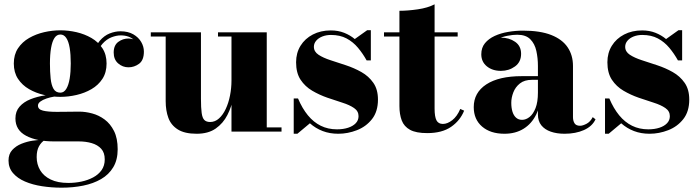

<svg xmlns="http://www.w3.org/2000/svg" viewBox="-20 -610 3244 890"><path d="M265.5 260Q219 260 175 253.2Q131 246.5 96 231.5Q61 216.5 40.2 192.2Q19.5 168 19.5 134Q19.5 104 36.8 85.2Q54 66.5 79.8 56.2Q105.5 46 131.2 42.2Q157 38.5 174 38.5H188.5Q171.5 48.5 160.8 68Q150 87.5 150 118Q150 151.5 166 178.8Q182 206 214.8 222Q247.5 238 297 238Q327.5 238 357.2 231.8Q387 225.5 411.5 212.5Q436 199.5 450.8 178.8Q465.5 158 465.5 129Q465.5 97.5 449 79.5Q432.5 61.5 405.2 53.5Q378 45.5 345.5 45.5Q335 45.5 311.8 45.5Q288.5 45.5 265.2 45.5Q242 45.5 231 45.5Q150 45.5 100.8 19.2Q51.5 -7 51.5 -61Q51.5 -94 70.8 -115.8Q90 -137.5 121.2 -150Q152.5 -162.5 189.5 -168Q226.5 -173.5 262 -173.5L261 -165Q247.5 -165 229.8 -162Q212 -159 195 -153.2Q178 -147.5 167 -139.2Q156 -131 156 -120.5Q156 -103 179 -97.2Q202 -91.5 243 -91.5Q260.5 -91.5 279.2 -91.8Q298 -92 316 -92.2Q334 -92.5 348 -92.5Q376 -92.5 407 -84.2Q438 -76 464.8 -56.2Q491.5 -36.5 508.5 -2.8Q525.5 31 525.5 82Q525.5 131 505 165.2Q484.5 199.5 448.5 220.2Q412.5 241 365.5 250.5Q318.5 260 265.5 260ZM260 -161Q222.5 -161 184.5 -169.8Q146.5 -178.5 114.8 -196.8Q83 -215 63.5 -244.5Q44 -274 44 -315.5Q44 -357 63.5 -386.2Q83 -415.5 114.8 -433.8Q146.5 -452 184.5 -460.8Q222.5 -469.5 260 -469.5Q297 -469.5 334.8 -460.8Q372.5 -452 404 -433.8Q435.5 -415.5 454.8 -386.2Q474 -357 474 -315.5Q474 -274 454.8 -244.5Q435.5 -215 404 -196.8Q372.5 -178.5 334.8 -169.8Q297 -161 260 -161ZM260 -180.5Q276.5 -180.5 287.2 -198Q298 -215.5 303 -246Q308 -276.5 308 -315.5Q308 -358 303 -388Q298 -418 287.2 -434Q276.5 -450 260 -450Q243 -450 232.5 -434Q222 -418 216.8 -388Q211.5 -358 211.5 -315.5Q211.5 -276.5 214.8 -246Q218 -215.5 228.2 -198Q238.5 -180.5 260 -180.5ZM575.5 -298Q548.5 -298 527.8 -316Q507 -334 507 -366.5Q507 -400 528.2 -415.8Q549.5 -431.5 575.5 -431.5Q599.5 -431.5 622.8 -415.8Q646 -400 646 -371H626.5Q626.5 -401.5 602.5 -423.8Q578.5 -446 539.5 -446Q520 -446 497 -437.2Q474 -428.5 454.2 -406.2Q434.5 -384 424.5 -343.5L411 -353.5Q421 -396 442 -420.5Q463 -445 488.5 -455Q514 -465 538 -465Q573.5 -465 597.8 -451Q622 -437 634.5 -415.5Q647 -394 647 -371Q647 -331 624.8 -314.5Q602.5 -298 575.5 -298Z M891.5 10Q836 10 804.5 -9.8Q773 -29.5 760.5 -63.5Q748 -97.5 748 -141V-440.5H679V-460H911.5V-152Q911.5 -110 914.8 -86.5Q918 -63 927.2 -53.8Q936.5 -44.5 954 -44.5Q977 -44.5 995.2 -61Q1013.5 -77.5 1026.5 -105.2Q1039.5 -133 1046.2 -167.2Q1053 -201.5 1053 -237L1069 -237.5Q1069 -200.5 1061.2 -157.8Q1053.5 -115 1034 -76.8Q1014.5 -38.5 980 -14.2Q945.5 10 891.5 10ZM1053 0V-440.5H990.5V-460H1216.5V-19.5H1285V0Z M1341.5 10V-153.5H1361.5Q1381 -107.5 1407.2 -75.5Q1433.5 -43.5 1467 -27Q1500.5 -10.5 1542 -10.5Q1571.5 -10.5 1594 -18Q1616.5 -25.5 1629.2 -39Q1642 -52.5 1642 -71.5Q1642 -95 1621.2 -109.2Q1600.5 -123.5 1567.2 -134Q1534 -144.5 1497.2 -157.2Q1460.5 -170 1427.2 -189.5Q1394 -209 1373.2 -240.5Q1352.5 -272 1352.5 -321.5Q1352.5 -364.5 1373 -397.8Q1393.5 -431 1430 -450Q1466.5 -469 1513.5 -469Q1547.5 -469 1575.2 -458Q1603 -447 1624.5 -429L1682 -470H1699V-330H1679.5Q1662 -361.5 1639.5 -388.5Q1617 -415.5 1586.5 -431.8Q1556 -448 1514 -448Q1492.5 -448 1474.5 -441Q1456.5 -434 1445.8 -421.5Q1435 -409 1435 -393Q1435 -370.5 1456.5 -356.2Q1478 -342 1511.8 -331Q1545.5 -320 1583.5 -307.5Q1621.5 -295 1655.2 -276Q1689 -257 1710.5 -226.2Q1732 -195.5 1732 -148.5Q1732 -93 1704.5 -58Q1677 -23 1634.5 -6.5Q1592 10 1548 10Q1508.5 10 1475.8 -2.5Q1443 -15 1416.5 -38.5L1358.5 10Z M1960.5 7Q1908.5 7 1880.8 -8.2Q1853 -23.5 1842.2 -51.8Q1831.5 -80 1831.5 -118.5V-560Q1870.5 -560 1916.8 -566.8Q1963 -573.5 1994.5 -590V-106.5Q1994.5 -69 2003.2 -52.2Q2012 -35.5 2033 -35.5Q2054 -35.5 2076.5 -53Q2099 -70.5 2113.5 -105L2131.5 -97Q2113 -51 2071 -22Q2029 7 1960.5 7ZM1760 -440.5V-460H2101.5V-440.5Z M2597 10Q2560.5 10 2532.8 0.2Q2505 -9.5 2489.2 -29.2Q2473.5 -49 2473.5 -79.5V-304.5Q2473.5 -340.5 2466.2 -373.8Q2459 -407 2438.2 -428Q2417.5 -449 2377.5 -449Q2357 -449 2332.5 -444.2Q2308 -439.5 2286 -429Q2264 -418.5 2249.8 -401.2Q2235.5 -384 2235.5 -358.5H2212Q2212 -392.5 2238.8 -414Q2265.5 -435.5 2302 -435.5Q2340 -435.5 2367.8 -416.2Q2395.5 -397 2395.5 -360.5Q2395.5 -322.5 2367.2 -302Q2339 -281.5 2302 -281.5Q2262.5 -281.5 2236.8 -302.5Q2211 -323.5 2211 -358.5Q2211 -389 2228 -409.8Q2245 -430.5 2273.2 -443.5Q2301.5 -456.5 2335.8 -462.2Q2370 -468 2404 -468Q2484 -468 2535.2 -447.8Q2586.5 -427.5 2611.2 -390.8Q2636 -354 2636 -304.5V-67Q2636 -50 2643.2 -38.5Q2650.5 -27 2669 -27Q2681 -27 2698.8 -36.2Q2716.5 -45.5 2727.5 -67L2740.5 -57Q2725.5 -24.5 2687 -7.2Q2648.5 10 2597 10ZM2318.5 10Q2253.5 10 2214.8 -23.2Q2176 -56.5 2176 -113.5Q2176 -180.5 2234.2 -218.8Q2292.5 -257 2399 -257H2520V-240H2446Q2411 -240 2390 -223.2Q2369 -206.5 2359.5 -181.8Q2350 -157 2350 -133.5Q2350 -110 2355.5 -92.2Q2361 -74.5 2372.2 -64.5Q2383.5 -54.5 2400 -54.5Q2418 -54.5 2434.8 -67.8Q2451.5 -81 2462.5 -109Q2473.5 -137 2473.5 -181H2486.5Q2486.5 -122 2465.5 -79.2Q2444.5 -36.5 2407 -13.2Q2369.5 10 2318.5 10Z M2784.5 10V-153.5H2804.5Q2824 -107.5 2850.2 -75.5Q2876.5 -43.5 2910 -27Q2943.5 -10.5 2985 -10.5Q3014.5 -10.5 3037 -18Q3059.5 -25.5 3072.2 -39Q3085 -52.5 3085 -71.5Q3085 -95 3064.2 -109.2Q3043.5 -123.5 3010.2 -134Q2977 -144.5 2940.2 -157.2Q2903.5 -170 2870.2 -189.5Q2837 -209 2816.2 -240.5Q2795.5 -272 2795.5 -321.5Q2795.5 -364.5 2816 -397.8Q2836.5 -431 2873 -450Q2909.5 -469 2956.5 -469Q2990.5 -469 3018.2 -458Q3046 -447 3067.5 -429L3125 -470H3142V-330H3122.5Q3105 -361.5 3082.5 -388.5Q3060 -415.5 3029.5 -431.8Q2999 -448 2957 -448Q2935.5 -448 2917.5 -441Q2899.5 -434 2888.8 -421.5Q2878 -409 2878 -393Q2878 -370.5 2899.5 -356.2Q2921 -342 2954.8 -331Q2988.5 -320 3026.5 -307.5Q3064.5 -295 3098.2 -276Q3132 -257 3153.5 -226.2Q3175 -195.5 3175 -148.5Q3175 -93 3147.5 -58Q3120 -23 3077.5 -6.5Q3035 10 2991 10Q2951.5 10 2918.8 -2.5Q2886 -15 2859.5 -38.5L2801.5 10Z"/></svg>

Font: Bodoni Moda ExtraBold
Style: Regular
Weight: 800
Version: Version 2.005